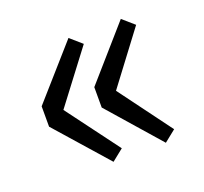

<svg xmlns="http://www.w3.org/2000/svg" viewBox="-82 -585 644 606"><g transform="rotate(-20 239.5 -282.0)"><path d="M203.1 -74.2 49.8 -248V-316.4L203.1 -490.2L242.2 -456.1L110.4 -282.2L242.2 -105.5ZM378.9 -74.2 226.6 -248V-316.4L378.9 -490.2L418 -456.1L287.1 -282.2L418 -105.5Z"/></g></svg>

Font: GenYoGothic TW TTF Regular
Style: Regular
Weight: 400
Version: Version 1.300